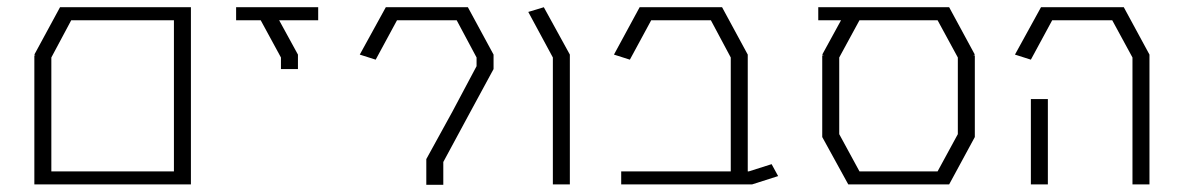

<svg xmlns="http://www.w3.org/2000/svg" viewBox="-20 -752 3259 531"><path d="M146 -732H508V-278V-242H461H122H75V-599H78L75 -601ZM177 -696 122 -593V-278H461V-696Z M633 -732H732H860V-696H752L804 -601V-561H757V-593L701 -696H633Z M1047 -732H1274L1345 -601V-561L1274 -430L1206 -304V-241H1159V-312L1231 -443L1298 -569V-593L1243 -696H1078L1019 -587L975 -601Z M1484 -732 1556 -601V-242H1509V-593L1441 -719Z M1749 -732H1750H1977L2048 -601V-278H2051L2114 -298L2132 -265L2060 -242H2048H2001H1698V-278H2001V-593L1946 -696H1781L1722 -587L1678 -601Z M2243 -732H2605L2676 -601L2672 -599H2676V-373L2605 -242H2419H2326L2254 -373V-599H2258L2254 -601L2306 -696H2243ZM2357 -696 2301 -593V-381L2357 -278H2512H2573L2629 -381V-593L2573 -696Z M2859 -732H3086H3088L3159 -601V-242H3112V-593L3056 -696H2890L2831 -587L2787 -601ZM2831 -478H2878V-242H2831Z"/></svg>

Font: Mixer
Style: Regular
Weight: 400
Version: Version 1.0